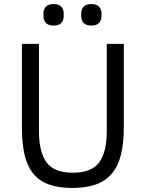

<svg xmlns="http://www.w3.org/2000/svg" viewBox="-20 -914 718 946"><path d="M172 -698V-266Q172 -166 209 -114.5Q246 -63 339 -63Q432 -63 469 -114.5Q506 -166 506 -266V-698H590V-286Q590 -210 576.5 -154Q563 -98 533 -61Q503 -24 454.5 -6Q406 12 336 12Q266 12 218.5 -6Q171 -24 142 -61Q113 -98 100.5 -154Q88 -210 88 -286V-698ZM244 -788Q218 -788 206 -801Q194 -814 194 -835V-847Q194 -868 206 -881Q218 -894 244 -894Q270 -894 282 -881Q294 -868 294 -847V-835Q294 -814 282 -801Q270 -788 244 -788ZM430 -788Q404 -788 392 -801Q380 -814 380 -835V-847Q380 -868 392 -881Q404 -894 430 -894Q456 -894 468 -881Q480 -868 480 -847V-835Q480 -814 468 -801Q456 -788 430 -788Z"/></svg>

Font: IBM Plex Sans Arabic
Style: Regular
Weight: 400
Designer: Mike Abbink, Paul van der Laan, Pieter van Rosmalen, Wael Morcos, Khajak Apelian
Foundry: Bold Monday
Version: Version 1.1